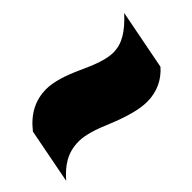

<svg xmlns="http://www.w3.org/2000/svg" viewBox="-49 -576 530 530"><g transform="rotate(-45 216.0 -311.0)"><path d="M304.2 -199.7C345.2 -199.7 376 -216.3 398.9 -242.2L433.1 -418C396.5 -378.4 367.7 -361.8 334.5 -361.8C307.6 -361.8 274.9 -374.5 235.4 -392.6C196.8 -410.2 161.1 -421.9 131.8 -421.9C90.3 -421.4 54.7 -404.3 23.4 -364.7L-7.8 -203.6C19.5 -234.9 48.8 -256.3 94.2 -256.3C119.1 -256.3 150.9 -246.1 188.5 -230C234.9 -210.9 274.4 -199.7 304.2 -199.7Z"/></g></svg>

Font: Roboto Flex Super Cond Black
Style: Italic
Weight: 900
Width: 3
Italic angle: -10°
Designer: Berlow after Robertson
Foundry: Google
Version: Version 3.200;Glyphs 3.3 (3311)